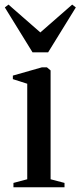

<svg xmlns="http://www.w3.org/2000/svg" viewBox="-36 -794 341 814"><path d="M21 0V-18.5L79.5 -34V-439L18.5 -458.5V-473.5L141.5 -508.5H163L178.5 -495.5V-34L237.5 -18.5V0ZM102 -572 -15.5 -762.5 0 -774.5 135 -656.5 270 -774.5 285.5 -762.5 168 -572Z"/></svg>

Font: Merriweather 144pt
Style: Regular
Weight: 400
Version: Version 2.100